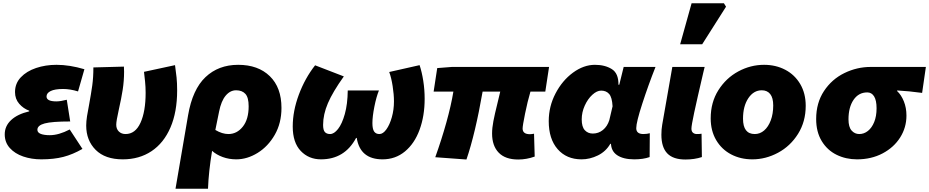

<svg xmlns="http://www.w3.org/2000/svg" viewBox="-20 -963 5691 1176"><path d="M9 -140Q9 -191 48 -227.5Q87 -264 159 -281V-285Q123 -298 97.5 -327.5Q72 -357 72 -399Q72 -452 107.5 -489.5Q143 -527 201 -546.5Q259 -566 326 -566Q406 -566 497 -539L458 -403Q409 -418 367 -418Q316 -418 290.5 -405.5Q265 -393 265 -372Q265 -342 325 -342Q351 -342 389 -352L410 -219Q298 -219 253.5 -207Q209 -195 209 -168Q209 -151 229.5 -143Q250 -135 285 -135Q340 -135 407 -170L485 -51Q426 -17 368 -2Q310 13 233 13Q173 13 122 -4.5Q71 -22 40 -56.5Q9 -91 9 -140Z M508 -194Q508 -219 513 -251.5Q518 -284 525 -318Q538 -389 545 -439Q552 -489 552 -550L739 -555Q740 -545 740 -524Q740 -468 731.5 -413.5Q723 -359 708 -293Q692 -222 692 -199Q692 -173 708 -157.5Q724 -142 749 -142Q809 -142 840.5 -211Q872 -280 872 -395Q872 -431 868.5 -464Q865 -497 862 -523L1052 -564Q1058 -522 1061.5 -488.5Q1065 -455 1065 -409Q1065 -277 1024 -182Q983 -87 908 -37Q833 13 732 13Q624 13 566 -45Q508 -103 508 -194Z M1439 -566Q1561 -566 1632.5 -496.5Q1704 -427 1704 -302Q1704 -209 1663 -137.5Q1622 -66 1558 -26.5Q1494 13 1427 13Q1383 13 1344.5 -1Q1306 -15 1279 -39Q1258 87 1254 193H1055L1132 -257Q1159 -415 1238.5 -490.5Q1318 -566 1439 -566ZM1503 -312Q1503 -366 1483 -388Q1463 -410 1426 -410Q1390 -410 1362.5 -377.5Q1335 -345 1322 -280L1299 -167Q1341 -142 1379 -142Q1431 -142 1467 -187Q1503 -232 1503 -312Z M1773 -188Q1773 -283 1810.5 -383.5Q1848 -484 1910 -563L2086 -495Q2018 -400 1988.5 -331Q1959 -262 1959 -198Q1959 -166 1970 -154Q1981 -142 2002 -142Q2026 -142 2050.5 -173Q2075 -204 2092 -264.5Q2109 -325 2110 -409H2301Q2285 -370 2273 -309.5Q2261 -249 2261 -209Q2261 -173 2271.5 -157.5Q2282 -142 2304 -142Q2326 -142 2346.5 -170.5Q2367 -199 2380 -245Q2393 -291 2393 -342Q2393 -384 2385 -435.5Q2377 -487 2364 -522L2550 -564Q2564 -522 2572.5 -468Q2581 -414 2581 -358Q2581 -253 2550 -168.5Q2519 -84 2460.5 -35.5Q2402 13 2323 13Q2186 13 2165 -118H2161Q2091 13 1946 13Q1871 13 1822 -38.5Q1773 -90 1773 -188Z M2994 -145Q2994 -179 3002 -221Q3010 -263 3027 -331L3044 -402H2936Q2891 -144 2837 14L2646 0Q2685 -109 2714 -213Q2743 -317 2757 -402H2636L2658 -546L2748 -553H3343L3320 -402H3229Q3211 -341 3196 -267Q3181 -193 3181 -176Q3181 -141 3226 -141Q3232 -141 3238 -142Q3244 -143 3251 -144L3255 -4Q3205 14 3154 14Q3075 14 3034.5 -28Q2994 -70 2994 -145Z M3341 -221Q3341 -311 3382.5 -390.5Q3424 -470 3489.5 -518Q3555 -566 3624 -566Q3685 -566 3727 -540Q3769 -514 3768 -444H3773L3800 -553H3995Q3951 -442 3914 -328Q3877 -214 3877 -178Q3877 -142 3921 -142Q3933 -142 3942.5 -143.5Q3952 -145 3960 -147L3959 -1Q3920 13 3865 13Q3798 13 3760 -12.5Q3722 -38 3722 -89V-82H3718Q3691 -35 3642 -11Q3593 13 3542 13Q3450 13 3395.5 -49.5Q3341 -112 3341 -221ZM3712 -227 3732 -312Q3729 -367 3711 -387.5Q3693 -408 3662 -408Q3636 -408 3608 -382.5Q3580 -357 3561.5 -316Q3543 -275 3543 -232Q3543 -186 3562 -165.5Q3581 -145 3611 -145Q3646 -145 3673 -167Q3700 -189 3712 -227Z M4031 -138Q4031 -171 4036 -199L4098 -553H4296L4288 -520Q4249 -353 4232 -273.5Q4215 -194 4215 -175Q4215 -158 4224.5 -150Q4234 -142 4248 -142Q4267 -142 4277 -144L4279 -1Q4234 14 4178 14Q4103 14 4067 -23.5Q4031 -61 4031 -138ZM4216 -943H4414L4427 -922L4281 -692H4146Z M4333 -238Q4333 -336 4380 -410.5Q4427 -485 4502 -525.5Q4577 -566 4660 -566Q4732 -566 4790 -535.5Q4848 -505 4881.5 -448Q4915 -391 4915 -315Q4915 -218 4868 -143Q4821 -68 4745.5 -27.5Q4670 13 4588 13Q4516 13 4458 -17.5Q4400 -48 4366.5 -105Q4333 -162 4333 -238ZM4716 -317Q4716 -364 4697.5 -387Q4679 -410 4646 -410Q4596 -410 4563.5 -361.5Q4531 -313 4531 -236Q4531 -142 4603 -142Q4635 -142 4660.5 -164Q4686 -186 4701 -226Q4716 -266 4716 -317Z M4979 -234Q4979 -333 5027 -405.5Q5075 -478 5152 -515.5Q5229 -553 5313 -553H5651L5628 -394Q5548 -405 5475 -409V-405Q5500 -382 5516 -342.5Q5532 -303 5532 -255Q5532 -182 5493.5 -121Q5455 -60 5386 -23.5Q5317 13 5229 13Q5161 13 5104 -15Q5047 -43 5013 -99Q4979 -155 4979 -234ZM5349 -300Q5349 -348 5334 -372.5Q5319 -397 5292 -397Q5239 -397 5208 -351.5Q5177 -306 5177 -232Q5177 -185 5196 -163.5Q5215 -142 5243 -142Q5272 -142 5296 -161Q5320 -180 5334.5 -215.5Q5349 -251 5349 -300Z"/></svg>

Font: Nebula Sans Black
Style: Regular
Weight: 900
Italic angle: -9°
Designer: Paul D. Hunt for Adobe (as Source Sans)
Foundry: Nebula Entertainment & Broadcasting LLC
Version: Version 1.010